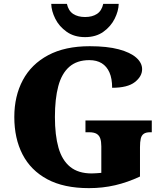

<svg xmlns="http://www.w3.org/2000/svg" viewBox="-20 -963 850 993"><path d="M440 10Q310 10 224.5 -36Q139 -82 96.5 -164.5Q54 -247 54 -358Q54 -466 98 -548.5Q142 -631 229 -677.5Q316 -724 444 -724Q534 -724 594 -708Q654 -692 684.5 -665Q715 -638 715 -605Q715 -568 677.5 -538.5Q640 -509 560 -509Q560 -557 546 -588.5Q532 -620 506 -636Q480 -652 442 -652Q378 -652 338.5 -617.5Q299 -583 281.5 -517.5Q264 -452 264 -358Q264 -264 282.5 -199Q301 -134 343 -100Q385 -66 454 -66Q465 -66 477.5 -67Q490 -68 504 -69V-206Q504 -231 498.5 -247Q493 -263 479.5 -271Q466 -279 441 -279H422V-340H765V-279H756Q735 -279 723.5 -271Q712 -263 708 -246Q704 -229 704 -202V-50Q640 -20 575.5 -5Q511 10 440 10ZM420 -771Q364 -771 325 -798.5Q286 -826 266 -866Q246 -906 245 -943H326Q334 -907 358.5 -891Q383 -875 420 -875Q457 -875 481.5 -891Q506 -907 514 -943H594Q593 -906 573 -866Q553 -826 514.5 -798.5Q476 -771 420 -771Z"/></svg>

Font: Noto Serif Bengali Black
Style: Regular
Weight: 900
Version: Version 2.003